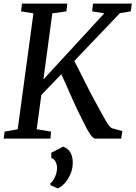

<svg xmlns="http://www.w3.org/2000/svg" viewBox="-23 -763 746 1057"><path d="M-3 0 2.5 -38.5 74.5 -51.5 161 -689.5 93 -700.5 98 -743H347.5L342.5 -700.5L265 -689.5L216 -325.5L551 -689.5L484 -700.5L489 -743H703L696.5 -700.5L637 -690.5L386 -427.5Q397 -406.5 411.2 -378.5Q425.5 -350.5 440.5 -320.5Q455.5 -290.5 469.5 -263Q483.5 -235.5 494.5 -216Q514.5 -179.5 529.5 -152Q544.5 -124.5 555.5 -105Q566.5 -85.5 575.2 -74Q584 -62.5 592 -57.5L650.5 -41.5L644 0H500.5Q491.5 -1 480.2 -14.8Q469 -28.5 456.8 -51Q444.5 -73.5 431.5 -100.5Q418.5 -127.5 404.5 -155Q394.5 -176.5 382.8 -202Q371 -227.5 359.2 -254.5Q347.5 -281.5 336.2 -307.2Q325 -333 314.5 -354.5L204.5 -240L179 -51.5L258 -38.5L254.5 0ZM254.5 256V246.5Q265 238.5 273.2 224.2Q281.5 210 286.5 193.2Q291.5 176.5 291 161.5Q291 142.5 282.8 127Q274.5 111.5 259.5 107V78L324.5 44Q354.5 56 366.5 80Q378.5 104 377.5 137.5Q376.5 170 363.2 199Q350 228 331 248Q312 268 294 274Z"/></svg>

Font: Merriweather 24pt
Style: Italic
Weight: 400
Italic angle: -7.8°
Designer: Eben Sorkin
Foundry: Eben Sorkin
Version: Version 2.101